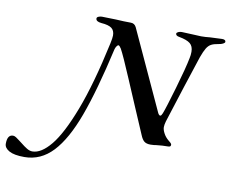

<svg xmlns="http://www.w3.org/2000/svg" viewBox="-284 -772 1301 1086"><g transform="rotate(10 366.5 -229.0)"><path d="M-195 144Q-195 92 -162 92Q-154 92 -144.5 98Q-135 104 -124.5 112.5Q-114 121 -108 125Q-87 142 -71 151.5Q-55 161 -40 161Q11 161 66 94Q121 27 179 -124.5Q237 -276 289 -517Q296 -549 296 -564Q296 -592 278.5 -605.5Q261 -619 219 -622Q187 -625 187 -643Q187 -650 196.5 -654Q206 -658 216 -658Q239 -658 297 -656Q342 -653 383 -653Q404 -653 414 -633L623 -179Q625 -174 629 -169Q633 -164 637 -164Q641 -164 644 -168.5Q647 -173 650 -180Q663 -213 698.5 -334.5Q734 -456 745 -514Q749 -531 749 -550Q749 -582 730 -597.5Q711 -613 667 -621Q646 -624 646 -637Q647 -643 656 -647Q665 -651 676 -651Q685 -651 745 -648Q777 -646 787 -646Q813 -646 838 -649Q895 -652 907 -652Q928 -652 928 -639Q928 -633 917.5 -627.5Q907 -622 892 -620Q866 -616 851 -608Q836 -600 825 -582Q814 -564 801 -528Q777 -457 740.5 -343Q704 -229 675 -138Q669 -117 669 -104Q669 -88 680 -68Q690 -49 708 -34Q713 -30 720 -24Q727 -18 727 -12Q727 -5 723 -2.5Q719 0 711 0Q679 0 645 4Q639 5 631 6Q623 7 612 7Q588 7 575.5 -3Q563 -13 553 -38Q536 -76 487 -192Q476 -217 424 -340Q372 -463 352 -499Q342 -515 336 -515Q332 -515 326.5 -507.5Q321 -500 318 -490Q262 -243 207.5 -95Q153 53 84 126.5Q15 200 -79 200Q-138 200 -166.5 184Q-195 168 -195 144Z"/></g></svg>

Font: EB Garamond SemiBold
Style: Italic
Weight: 600
Italic angle: -17.2°
Designer: Georg Duffner and Octavio Pardo
Foundry: Georg Duffner
Version: Version 1.000